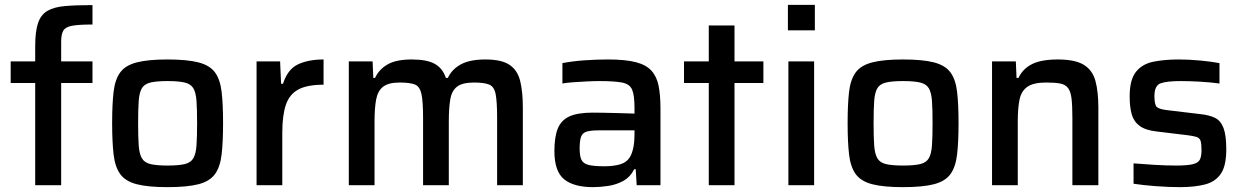

<svg xmlns="http://www.w3.org/2000/svg" viewBox="-20 -763 5122 791"><path d="M125 0V-421H24V-510H125V-572Q125 -633 136.5 -667.5Q148 -702 175 -718Q202 -734 247.5 -738Q293 -742 361 -742V-662Q305 -662 277.5 -657Q250 -652 241 -637Q232 -622 232 -591V-510H361V-421H232V0Z M670 8Q590 8 543.5 -4Q497 -16 475.5 -45.5Q454 -75 448 -126.5Q442 -178 442 -256Q442 -334 448 -385Q454 -436 475.5 -465Q497 -494 543.5 -506Q590 -518 670 -518Q751 -518 797.5 -506Q844 -494 865.5 -465Q887 -436 893 -385Q899 -334 899 -256Q899 -178 893 -126.5Q887 -75 865.5 -45.5Q844 -16 797.5 -4Q751 8 670 8ZM670 -81Q716 -81 741 -87Q766 -93 776.5 -111Q787 -129 789.5 -163.5Q792 -198 792 -256Q792 -313 789.5 -347.5Q787 -382 776.5 -399.5Q766 -417 741 -423Q716 -429 670 -429Q625 -429 600 -423Q575 -417 564.5 -399.5Q554 -382 551.5 -347.5Q549 -313 549 -256Q549 -198 551.5 -163.5Q554 -129 564.5 -111Q575 -93 600 -87Q625 -81 670 -81Z M1037 0V-510H1134L1138 -418H1146Q1165 -478 1208 -498Q1251 -518 1313 -518V-414Q1245 -414 1208.5 -394Q1172 -374 1157.5 -330.5Q1143 -287 1143 -217V0Z M1417 0V-510H1515L1518 -442H1525Q1542 -478 1577.5 -498Q1613 -518 1676 -518Q1740 -518 1772 -499.5Q1804 -481 1817 -442H1825Q1842 -478 1879 -498Q1916 -518 1980 -518Q2046 -518 2079 -496Q2112 -474 2123 -429.5Q2134 -385 2134 -319V0H2028V-277Q2028 -344 2022 -375Q2016 -406 1995.5 -414.5Q1975 -423 1933 -423Q1885 -423 1863 -406Q1841 -389 1835 -353.5Q1829 -318 1829 -263V0H1723V-277Q1723 -344 1716.5 -375Q1710 -406 1690 -414.5Q1670 -423 1627 -423Q1580 -423 1558 -405.5Q1536 -388 1529.5 -352.5Q1523 -317 1523 -263V0Z M2423 8Q2344 8 2304 -24.5Q2264 -57 2264 -141Q2264 -199 2278 -233.5Q2292 -268 2326 -283.5Q2360 -299 2422 -299Q2435 -299 2465 -298.5Q2495 -298 2530.5 -297Q2566 -296 2594 -295V-319Q2594 -371 2584 -394Q2574 -417 2542.5 -423Q2511 -429 2449 -429Q2427 -429 2397 -427.5Q2367 -426 2339.5 -424Q2312 -422 2297 -419V-503Q2339 -511 2387.5 -514.5Q2436 -518 2485 -518Q2556 -518 2599 -507Q2642 -496 2664 -471.5Q2686 -447 2693.5 -408.5Q2701 -370 2701 -316V0H2603L2599 -66H2593Q2576 -33 2547.5 -17.5Q2519 -2 2485.5 3Q2452 8 2423 8ZM2470 -78Q2508 -78 2535 -86Q2562 -94 2576 -117Q2594 -150 2594 -208V-226H2448Q2415 -226 2397.5 -221Q2380 -216 2374 -200Q2368 -184 2368 -151Q2368 -120 2375.5 -104.5Q2383 -89 2405 -83.5Q2427 -78 2470 -78Z M2900 0V-421H2798V-510H2900V-658H3006V-510H3125V-421H3006V0Z M3226 -638V-743H3337V-638ZM3228 0V-510H3334V0Z M3700 8Q3620 8 3573.5 -4Q3527 -16 3505.5 -45.5Q3484 -75 3478 -126.5Q3472 -178 3472 -256Q3472 -334 3478 -385Q3484 -436 3505.5 -465Q3527 -494 3573.5 -506Q3620 -518 3700 -518Q3781 -518 3827.5 -506Q3874 -494 3895.5 -465Q3917 -436 3923 -385Q3929 -334 3929 -256Q3929 -178 3923 -126.5Q3917 -75 3895.5 -45.5Q3874 -16 3827.5 -4Q3781 8 3700 8ZM3700 -81Q3746 -81 3771 -87Q3796 -93 3806.5 -111Q3817 -129 3819.5 -163.5Q3822 -198 3822 -256Q3822 -313 3819.5 -347.5Q3817 -382 3806.5 -399.5Q3796 -417 3771 -423Q3746 -429 3700 -429Q3655 -429 3630 -423Q3605 -417 3594.5 -399.5Q3584 -382 3581.5 -347.5Q3579 -313 3579 -256Q3579 -198 3581.5 -163.5Q3584 -129 3594.5 -111Q3605 -93 3630 -87Q3655 -81 3700 -81Z M4067 0V-510H4165L4168 -442H4176Q4193 -479 4231 -498.5Q4269 -518 4338 -518Q4409 -518 4445 -496Q4481 -474 4493 -429.5Q4505 -385 4505 -319V0H4398V-277Q4398 -328 4394.5 -357Q4391 -386 4380 -400.5Q4369 -415 4347.5 -419Q4326 -423 4290 -423Q4237 -423 4212 -405Q4187 -387 4180 -351.5Q4173 -316 4173 -263V0Z M4841 8Q4796 8 4742.5 4Q4689 0 4650 -6V-90Q4684 -87 4733.5 -84Q4783 -81 4826 -81Q4874 -81 4896 -87Q4918 -93 4924 -107Q4930 -121 4930 -145Q4930 -171 4926 -183Q4922 -195 4909 -199Q4896 -203 4872 -206L4748 -221Q4700 -226 4675.5 -244Q4651 -262 4642.5 -292Q4634 -322 4634 -366Q4634 -434 4659.5 -466.5Q4685 -499 4730.5 -508.5Q4776 -518 4837 -518Q4879 -518 4926 -513.5Q4973 -509 5004 -503V-419Q4967 -424 4924 -426.5Q4881 -429 4844 -429Q4788 -429 4762 -420Q4736 -411 4736 -367Q4736 -332 4745.5 -322.5Q4755 -313 4790 -309L4924 -293Q4962 -289 4985.5 -277.5Q5009 -266 5020.5 -236Q5032 -206 5032 -147Q5032 -80 5009.5 -47Q4987 -14 4944 -3Q4901 8 4841 8Z"/></svg>

Font: Saira Medium
Style: Regular
Weight: 500
Designer: Hector Gatti with collaboration of the Omnibus-Type team
Foundry: Omnibus-Type
Version: Version 1.100; ttfautohint (v1.8.3)